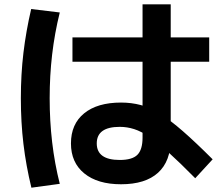

<svg xmlns="http://www.w3.org/2000/svg" viewBox="-20 -817 1040 893"><path d="M543 40Q434 40 372 -10.5Q310 -61 310 -150Q310 -240 371.5 -290Q433 -340 543 -340Q591 -340 634.5 -328.5Q678 -317 725 -287.5Q772 -258 831 -206.5Q890 -155 969 -76L888 12Q816 -61 764.5 -107.5Q713 -154 675 -180Q637 -206 604 -216.5Q571 -227 537 -227Q430 -227 430 -150Q430 -73 537 -73Q595 -73 619 -97Q643 -121 643 -177V-797H774V-170Q774 -67 715 -13.5Q656 40 543 40ZM317 -530V-643H953V-530ZM126 56Q101 -47 89 -147.5Q77 -248 77 -360Q77 -471 89 -571.5Q101 -672 125 -775L258 -759Q234 -662 222.5 -563.5Q211 -465 211 -360Q211 -255 222.5 -156Q234 -57 258 38Z"/></svg>

Font: M PLUS 1 Thin
Style: Bold
Weight: 700
Version: Version 1.001